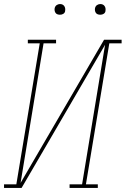

<svg xmlns="http://www.w3.org/2000/svg" viewBox="-57 -932 623 952"><path d="M-37 0V-18H24L140 -717H81V-735H221V-717H159L45 -25L459 -735H546V-717H485L369 -18H428V0H288V-18H350L464 -710L50 0ZM440 -859Q434 -859 428 -861Q422 -863 418.5 -868Q415 -873 414 -879Q413 -885 414 -891Q415 -896 417.5 -900Q420 -904 423.5 -906.5Q427 -909 431.5 -910.5Q436 -912 440 -912Q447 -912 452.5 -909.5Q458 -907 461.5 -902Q465 -897 466 -891Q467 -885 466 -879Q466 -874 463.5 -870Q461 -866 457 -863.5Q453 -861 449 -860Q445 -859 440 -859ZM240 -859Q234 -859 228 -861Q222 -863 218.5 -868Q215 -873 214 -879Q213 -885 214 -891Q215 -896 217.5 -900Q220 -904 223.5 -906.5Q227 -909 231.5 -910.5Q236 -912 240 -912Q247 -912 252.5 -909.5Q258 -907 261.5 -902Q265 -897 266 -891Q267 -885 266 -879Q266 -874 263.5 -870Q261 -866 257 -863.5Q253 -861 249 -860Q245 -859 240 -859Z"/></svg>

Font: Iosevka Curly Slab ThObl
Style: Regular
Weight: 100
Italic angle: -9°
Monospace: yes
Designer: Belleve Invis
Foundry: Belleve Invis
Version: Version 11.0.0; ttfautohint (v1.8.3)